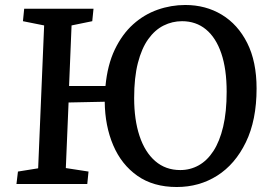

<svg xmlns="http://www.w3.org/2000/svg" viewBox="-20 -738 1089 770"><path d="M255 -327 244 -64 335 -50 330 0H46L52 -50L133 -63L157 -636L72 -653L77 -703H355L350 -653L267 -636L257 -393H403Q411 -478 440.5 -539.5Q470 -601 514 -640.5Q558 -680 612 -699Q666 -718 723 -718Q805 -718 869.5 -679Q934 -640 971.5 -565.5Q1009 -491 1009 -383Q1009 -256 966 -167.5Q923 -79 851 -33.5Q779 12 689 12Q595 12 531 -33Q467 -78 434 -155.5Q401 -233 400 -330ZM518 -345Q518 -258 539.5 -193Q561 -128 602.5 -92Q644 -56 703 -56Q743 -56 777 -75Q811 -94 836 -132.5Q861 -171 875 -230Q889 -289 889 -370Q889 -461 867.5 -524Q846 -587 806 -620Q766 -653 710 -653Q671 -653 636 -635.5Q601 -618 574.5 -581Q548 -544 533 -485.5Q518 -427 518 -345Z"/></svg>

Font: Literata 18pt Medium
Style: Italic
Weight: 500
Italic angle: -2°
Designer: Latin by Veronika Burian and Jose Scaglione. Greek by Irene Vlachou. Cyrillic by Vera Evstafieva
Foundry: TypeTogether
Version: Version 3.103;gftools[0.9.29]